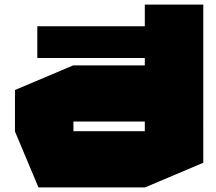

<svg xmlns="http://www.w3.org/2000/svg" viewBox="-20 -814 938 834"><path d="M142 -562V-700H841V-562ZM862 -289 609 -530V-794H863V-289ZM299 -286V-530H701L863 -287V-286ZM147 0 45 -243V-244H609V0ZM45 -244V-423L298 -530H299V-244ZM609 0V-286H863V-107L610 0Z"/></svg>

Font: Foldit Thin Black
Style: Regular
Weight: 900
Version: Version 1.003